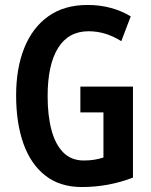

<svg xmlns="http://www.w3.org/2000/svg" viewBox="-20 -744 608 774"><path d="M304 -395H516V-28Q417 10 310 10Q222 10 163 -36Q104 -82 74.5 -165Q45 -248 45 -359Q45 -469 78 -551Q111 -633 175 -678.5Q239 -724 333 -724Q383 -724 427 -712Q471 -700 507 -678L469 -578Q406 -618 337 -618Q256 -618 214 -550.5Q172 -483 172 -356Q172 -278 187.5 -220Q203 -162 235 -129.5Q267 -97 318 -97Q361 -97 397 -109V-291H304Z"/></svg>

Font: Noto Sans Bengali ExtraCondensed SemiBold
Style: Regular
Weight: 600
Width: 2
Designer: Joana Ranito - Universal Thirst; Jelle Bosma - Monotype Design Team
Foundry: Universal Thirst ehf.
Version: Version 3.000; ttfautohint (v1.8.4.7-5d5b)